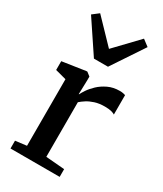

<svg xmlns="http://www.w3.org/2000/svg" viewBox="-214 -943 868 1023"><g transform="rotate(30 220.5 -431.5)"><path d="M32.5 0V-48L101.5 -56.5V-466L34 -484V-538L177 -559.5H182.5L205 -542V-520.5L202.5 -432.5L205 -433.5Q209.5 -444 223 -464.2Q236.5 -484.5 259.2 -506Q282 -527.5 313.2 -542.2Q344.5 -557 383 -557Q396.5 -557 405 -555.2Q413.5 -553.5 419 -551.5V-432Q412 -437 396.8 -441Q381.5 -445 357 -445Q322 -445 295.8 -436.5Q269.5 -428 251.2 -416.2Q233 -404.5 220 -393V-57L335 -47.5V0ZM178 -637 47 -833 86 -863 221.5 -722 356 -862.5 395 -833 264.5 -637Z"/></g></svg>

Font: Merriweather 36pt SemiBold
Style: Regular
Weight: 600
Version: Version 2.100